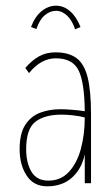

<svg xmlns="http://www.w3.org/2000/svg" viewBox="-20 -644 390 675"><path d="M146 11Q98 11 73.5 -27Q49 -65 49 -119Q49 -174 68.5 -204.5Q88 -235 120.5 -247.5Q153 -260 193 -260Q210 -260 234.5 -258Q259 -256 278 -253Q277 -355 256 -397Q235 -439 176 -439Q124 -439 82 -387L69 -405Q91 -431 116.5 -445.5Q142 -460 175 -460Q221 -460 248.5 -440Q276 -420 288 -372.5Q300 -325 300 -241V0H278V-101Q267 -50 233 -19.5Q199 11 146 11ZM72 -119Q72 -72 90.5 -40.5Q109 -9 150 -9Q194 -9 222.5 -40Q251 -71 264.5 -121.5Q278 -172 278 -231Q260 -236 237 -238.5Q214 -241 197 -241Q137 -241 104.5 -216Q72 -191 72 -119ZM108 -542 89 -549Q103 -586 126.5 -605Q150 -624 177 -624Q204 -624 226.5 -604.5Q249 -585 263 -549L244 -541Q234 -572 216 -589Q198 -606 177 -606Q156 -606 137.5 -590.5Q119 -575 108 -542Z"/></svg>

Font: Inconsolata ExtraCondensed ExtraLight
Style: Regular
Weight: 200
Width: 2
Monospace: yes
Designer: Raph Levien, Cyreal, Brenton Simpson
Foundry: Raph Levien, Cyreal, Google
Version: Version 3.001; ttfautohint (v1.8.2.53-6de2)